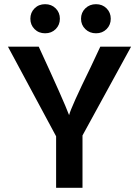

<svg xmlns="http://www.w3.org/2000/svg" viewBox="-20 -897 664 917"><path d="M195.5 -877Q226 -877 246 -857Q266 -837 266 -807.5Q266 -778 246 -758Q226 -738 195.5 -738Q165 -738 145 -758Q125 -778 125 -807.5Q125 -837 145 -857Q165 -877 195.5 -877ZM438.5 -877Q469 -877 489 -857Q509 -837 509 -807.5Q509 -778 489 -758Q469 -738 438.5 -738Q408 -738 387.5 -758Q367 -778 367 -807.5Q367 -837 387.5 -857Q408 -877 438.5 -877ZM374 0H248V-246L18 -674H165Q286 -412 310 -347Q319 -384 413 -576L459 -674H606L374 -250Z"/></svg>

Font: Hind Colombo SemiBold
Style: Regular
Weight: 600
Designer: Jyotish Sonowal, Aditi Pimprikar
Foundry: Indian Type Foundry
Version: Version 1.000;PS 1.0;hotconv 1.0.86;makeotf.lib2.5.63406; tt